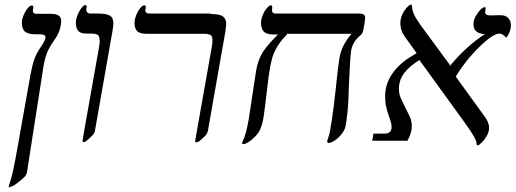

<svg xmlns="http://www.w3.org/2000/svg" viewBox="-20 -612 2242 835"><path d="M23 201 22 203Q18 203 18 200Q18 194 25 176Q37 139 57 25L112 -284Q120 -327 128 -350Q136 -375 151 -398Q178 -436 178 -450Q178 -463 153 -463H134Q102 -463 88 -475Q75 -487 75 -514Q75 -534 90 -561Q105 -588 119 -588Q125 -588 125 -581Q125 -576 124 -574Q123 -572 123 -564Q123 -552 139 -552H199Q223 -552 234 -545Q246 -538 246 -520V-517Q246 -506 240 -484Q234 -462 213 -433Q200 -415 189 -393Q178 -370 170 -329L97 139Q95 145 93 149Q89 155 86 158Q79 165 59 181Q36 200 23 201Z M414 -437H413Q413 -456 404 -461Q394 -466 376 -466H356Q330 -466 320 -478Q310 -489 310 -513Q310 -536 325 -563Q340 -590 352 -590Q357 -590 357 -581Q355 -573 355 -569Q355 -564 359 -559Q364 -553 374 -553H409Q443 -553 458 -544Q473 -535 473 -510Q473 -500 469 -476L393 -44Q392 -33 379 -20Q370 -11 358 -1Q350 6 344 6Q339 6 339 1L341 -14L410 -403Q414 -424 414 -437Z M896 -553V-551Q935 -551 949 -541Q964 -530 964 -507L960 -474L884 -42Q881 -32 876 -25Q874 -22 856 -6Q842 7 834 7Q829 7 829 2L831 -13L900 -402Q904 -418 904 -437Q904 -456 895 -460Q885 -465 868 -465H618Q587 -465 576 -477Q565 -490 565 -511Q565 -535 580 -562Q595 -589 609 -589Q614 -589 614 -580L612 -568Q612 -553 631 -553Z M1228 -465 1227 -461Q1190 -424 1172 -383Q1154 -342 1142 -227Q1130 -127 1126 -101Q1120 -66 1109 -44Q1099 -25 1074 -4Q1051 15 1038 15Q1033 15 1033 9Q1033 6 1036 1Q1050 -26 1062 -95L1094 -306Q1102 -352 1124 -387Q1146 -420 1189 -462H1169Q1139 -462 1127 -475Q1115 -488 1115 -514Q1115 -528 1123 -547Q1130 -565 1141 -577Q1151 -589 1158 -589Q1164 -589 1164 -579L1163 -566Q1163 -553 1181 -553H1543Q1568 -553 1568 -536L1566 -514L1560 -482Q1557 -465 1547 -458Q1513 -430 1507 -391Q1502 -356 1497 -234Q1496 -170 1491 -123Q1486 -76 1482 -60Q1478 -44 1464 -27Q1450 -10 1434 0Q1418 10 1409 10Q1403 10 1403 3Q1403 0 1408 -15Q1414 -28 1423 -89Q1432 -149 1441 -233Q1450 -323 1456 -358Q1462 -393 1476 -418Q1490 -443 1509 -465Z M1937 -329 1933 -321Q2007 -411 2089 -464Q2066 -464 2052 -475Q2039 -485 2039 -508Q2039 -524 2048 -540Q2058 -558 2069 -569Q2081 -581 2089 -581Q2092 -581 2092 -577L2090 -559Q2090 -545 2111 -545L2156 -546Q2178 -546 2190 -534Q2202 -522 2202 -502Q2202 -474 2182 -448Q2165 -466 2152 -466Q2124 -466 2065 -408Q2006 -351 1962 -279L2085 -109Q2107 -81 2107 -56Q2107 -40 2098 -23Q2088 -5 2076 7Q2063 20 2058 20Q2052 20 2052 9Q2052 -7 2008 -69L1804 -351Q1759 -323 1737 -293Q1715 -264 1715 -225Q1715 -202 1724 -183Q1736 -157 1743 -144Q1750 -131 1762 -105Q1771 -86 1771 -63Q1771 -34 1752 0H1599L1604 -31H1656Q1665 -31 1674 -37Q1683 -43 1683 -60Q1683 -72 1679 -84L1669 -114Q1664 -127 1659 -150Q1655 -167 1655 -194Q1655 -244 1683 -287Q1711 -330 1761 -362L1792 -381L1738 -456Q1721 -482 1721 -511Q1721 -529 1729 -548Q1736 -564 1749 -579Q1761 -592 1768 -592Q1772 -592 1772 -582Q1772 -564 1787 -537Q1800 -514 1831 -473Z"/></svg>

Font: Libra Serif Modern
Style: Italic
Weight: 400
Italic angle: -12°
Designer: Stefan Peev, Context Ltd
Foundry: Stefan Peev, Context Ltd
Version: Version 1.000